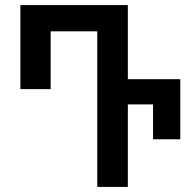

<svg xmlns="http://www.w3.org/2000/svg" viewBox="-20 -734 763 754"><path d="M362 0V-611H179V-384H60V-714H482V-423H688V-187H581V-324H482V0Z"/></svg>

Font: Noto Sans Georgian Condensed SemiBold
Style: Regular
Weight: 600
Width: 3
Designer: Monotype Design Team, Akaki Razmadze
Foundry: Google LLC
Version: Version 2.005; ttfautohint (v1.8.4.7-5d5b)